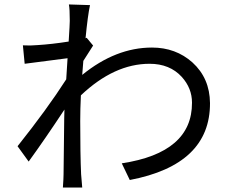

<svg xmlns="http://www.w3.org/2000/svg" viewBox="-20 -811 1040 864"><path d="M399 -606Q385 -585 355 -537L350 -474Q501 -597 664 -597Q771 -597 846 -530Q924 -459 925 -347Q926 -70 564 -1L528 -76Q845 -124 844 -349Q844 -414 798 -465Q744 -524 653 -524Q494 -524 344 -382Q341 -321 341 -266Q341 -116 345 -27Q347 5 350 33H263Q266 -9 266 -26Q268 -237 269 -280L270 -318Q183 -186 109 -84L59 -153Q192 -320 278 -454L284 -549L91 -524L83 -607Q117 -605 148 -608Q213 -612 289 -624Q294 -702 294 -717Q294 -771 290 -791L385 -788Q375 -742 365 -639L370 -641Z"/></svg>

Font: KaiGen Gothic CN Regular
Style: Regular
Weight: 400
Designer: Ryoko NISHIZUKA  (kana & ideographs); Paul D. Hunt (Latin, Greek & Cyrillic); Wenlong ZHANG  (bopomofo); Sandoll Communi
Foundry: Adobe Systems Incorporated
Version: Version 1.002.20150501